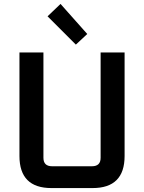

<svg xmlns="http://www.w3.org/2000/svg" viewBox="-20 -957 733 977"><path d="M79 -163V-690H201V-154Q201 -111 245 -111H448Q492 -111 492 -154V-690H614V-163Q614 0 451 0H242Q79 0 79 -163ZM222 -874 288 -937 424 -784 366 -730Z"/></svg>

Font: Oxanium SemiBold
Style: Regular
Weight: 600
Designer: Severin Meyer
Version: Version 2.000